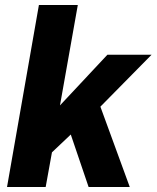

<svg xmlns="http://www.w3.org/2000/svg" viewBox="-20 -745 624 765"><path d="M8 0 135 -725H290L219 -325L408 -527H584L380 -320L497 0H333L262 -209L187 -138L162 0Z"/></svg>

Font: Archivo SemiCondensed ExtraBold
Style: Italic
Weight: 800
Width: 4
Italic angle: -10°
Designer: Hector Gatti
Foundry: Omnibus-Type
Version: Version 2.001